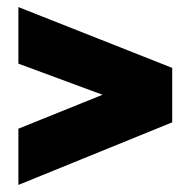

<svg xmlns="http://www.w3.org/2000/svg" viewBox="-20 -553 539 543"><path d="M467 -207 32 -30V-189L270 -285L32 -373V-533L467 -361Z"/></svg>

Font: Passion One
Style: Bold
Weight: 700
Designer: Alejandro Lo Celso
Foundry: Fontstage
Version: Version 1.002